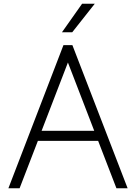

<svg xmlns="http://www.w3.org/2000/svg" viewBox="-20 -1009 729 1029"><path d="M25 0ZM506 -254H183L85 0H25L320 -767H368L664 0H604ZM485 -308 344 -674 203 -308ZM420 -989H488L367 -836H312Z"/></svg>

Font: Biryani UltraLight
Style: Regular
Weight: 250
Designer: Dan Reynolds and Mathieu Réguer
Foundry: Dan Reynolds and Mathieu Réguer
Version: Version 1.003; ttfautohint (v1.1) -l 5 -r 5 -G 72 -x 0 -D la